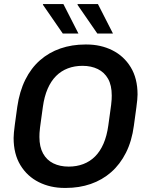

<svg xmlns="http://www.w3.org/2000/svg" viewBox="-20 -915 738 945"><path d="M298 10Q228 10 171 -18.5Q114 -47 80.5 -102Q47 -157 47 -236Q47 -257 53 -301.5Q59 -346 65 -389Q76 -465 104.5 -522.5Q133 -580 177 -618.5Q221 -657 277.5 -676.5Q334 -696 400 -696H406Q476 -696 533 -667.5Q590 -639 623.5 -584Q657 -529 657 -450Q657 -429 651 -385Q645 -341 639 -297Q629 -221 600 -163.5Q571 -106 527 -67.5Q483 -29 426.5 -9.5Q370 10 304 10ZM318 -95Q357 -95 390 -107.5Q423 -120 448 -145Q473 -170 489.5 -208Q506 -246 513 -297Q518 -334 521.5 -358.5Q525 -383 527 -399Q529 -415 529.5 -425.5Q530 -436 530 -445Q530 -495 512 -527Q494 -559 461.5 -575Q429 -591 386 -591Q347 -591 314 -578.5Q281 -566 256 -541Q231 -516 214.5 -478Q198 -440 191 -389Q186 -352 182.5 -327.5Q179 -303 177 -287Q175 -271 174.5 -260.5Q174 -250 174 -241Q174 -192 192 -159.5Q210 -127 242.5 -111Q275 -95 318 -95ZM459 -750 361 -892 363 -895H462L536 -750ZM289 -750 191 -892 192 -895H292L366 -750Z"/></svg>

Font: Chivo Medium
Style: Italic
Weight: 500
Italic angle: -8.05°
Designer: Hector Gatti
Foundry: Omnibus-Type
Version: Version 2.002